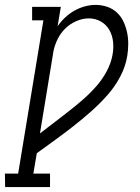

<svg xmlns="http://www.w3.org/2000/svg" viewBox="-50 -763 570 783"><path d="M-29 0 -30 -55H24L127 -680H81V-735H198L185 -656Q198 -675 215.5 -691.5Q233 -708 253.5 -719.5Q274 -731 296 -737Q318 -743 340 -743Q364 -743 386.5 -735.5Q409 -728 426 -712.5Q443 -697 453 -676Q463 -655 468 -632Q473 -609 473 -584.5Q473 -560 469 -535Q462 -492 440.5 -451Q419 -410 388 -375Q357 -340 322 -309Q287 -278 250 -249Q213 -220 175 -192.5Q137 -165 100 -138L86 -55H154V0ZM113 -219Q143 -242 172.5 -264.5Q202 -287 232 -310.5Q262 -334 290 -358.5Q318 -383 343 -411.5Q368 -440 385.5 -473Q403 -506 409 -540Q414 -567 411 -593.5Q408 -620 395.5 -641.5Q383 -663 361 -675.5Q339 -688 312 -688Q287 -688 261.5 -677Q236 -666 216.5 -647Q197 -628 185 -603.5Q173 -579 168 -554Z"/></svg>

Font: Iosevka Curly Slab Light
Style: Italic
Weight: 300
Italic angle: -9°
Monospace: yes
Designer: Belleve Invis
Foundry: Belleve Invis
Version: Version 22.1.2; ttfautohint (v1.8.4)